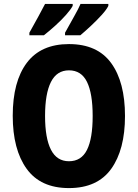

<svg xmlns="http://www.w3.org/2000/svg" viewBox="-20 -950 703 980"><path d="M618 -358Q618 -186 547.5 -88Q477 10 332 10Q187 10 116 -88.5Q45 -187 45 -359Q45 -534 117 -629.5Q189 -725 332 -725Q477 -725 547.5 -628Q618 -531 618 -358ZM210 -358Q210 -245 240 -186Q270 -127 332 -127Q395 -127 424 -185Q453 -243 453 -358Q453 -473 424 -532Q395 -591 332 -591Q270 -591 240 -531.5Q210 -472 210 -358ZM533 -920Q524 -901 498.5 -873Q473 -845 443 -817Q413 -789 390 -770H312V-783Q336 -827 358.5 -866.5Q381 -906 391 -930H533ZM351 -920Q341 -901 316.5 -873.5Q292 -846 261.5 -818.5Q231 -791 204 -770H130V-783Q155 -828 176.5 -867Q198 -906 210 -930H351Z"/></svg>

Font: Noto Sans Thai Cond ExtBd
Style: Regular
Weight: 800
Width: 3
Designer: Monotype Design Team
Foundry: Monotype Imaging Inc.
Version: Version 2.002; ttfautohint (v1.8.4.7-5d5b)